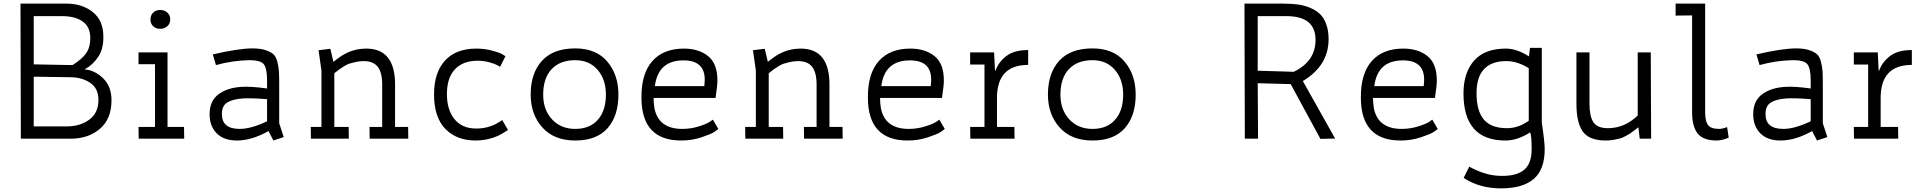

<svg xmlns="http://www.w3.org/2000/svg" viewBox="-20 -765 10631 1059"><path d="M95 0 93 -745H347Q433 -745 491 -699Q549 -653 550 -567Q552 -496 521 -450.5Q490 -405 446 -382Q501 -379 548 -334Q595 -289 595 -212Q595 -109 531 -54.5Q467 0 370 0ZM371 -339 166 -342V-68H349Q422 -68 472.5 -105Q523 -142 523 -214Q523 -277 478.5 -307.5Q434 -338 371 -339ZM478 -555Q478 -617 436 -646.5Q394 -676 324 -676H166V-410L380 -406Q433 -439 455.5 -472Q478 -505 478 -555Z M864 -710Q887 -710 903 -695.5Q919 -681 919 -658Q919 -635 903 -620.5Q887 -606 864 -606Q840 -606 825 -620Q810 -634 810 -658Q810 -681 825 -695.5Q840 -710 864 -710ZM996 0H745L744 -65H835V-411H744V-476H904V-65H995Z M1171 -406 1154 -465Q1296 -498 1373 -498Q1415 -498 1443 -489Q1471 -480 1486.5 -467Q1502 -454 1509.5 -425Q1517 -396 1518.5 -371.5Q1520 -347 1520 -300V-85L1545 -9L1488 10L1461 -42Q1368 10 1287 10Q1214 10 1175 -30Q1136 -70 1136 -135Q1136 -209 1186 -245.5Q1236 -282 1314 -286Q1368 -289 1453 -277V-324Q1453 -386 1435.5 -410Q1418 -434 1351 -433Q1261 -431 1171 -406ZM1302 -54Q1365 -54 1453 -96V-218Q1364 -225 1318 -222Q1262 -218 1232.5 -199Q1203 -180 1204 -135Q1204 -54 1302 -54Z M2159 -299V-65H2231L2232 0H2019L2018 -65H2088V-299Q2088 -365 2063.5 -396.5Q2039 -428 1986 -428Q1963 -428 1941.5 -423Q1920 -418 1907 -414Q1894 -410 1874.5 -397.5Q1855 -385 1849.5 -381Q1844 -377 1824 -361V-65H1903L1904 0H1695L1694 -65H1753V-376L1737 -488L1802 -496L1819 -424Q1820 -425 1829.5 -432Q1839 -439 1842 -441.5Q1845 -444 1855 -451Q1865 -458 1870.5 -461Q1876 -464 1887 -470Q1898 -476 1906 -479Q1914 -482 1926 -486Q1938 -490 1948.5 -492Q1959 -494 1972.5 -495.5Q1986 -497 2000 -497Q2159 -497 2159 -299Z M2768 -455 2738 -396Q2735 -399 2722 -406Q2709 -413 2678.5 -421.5Q2648 -430 2614 -430Q2534 -430 2489.5 -383Q2445 -336 2445 -246Q2445 -159 2487 -107.5Q2529 -56 2607 -56Q2687 -56 2750 -103L2782 -48Q2745 -24 2725 -15Q2667 10 2603 10Q2499 10 2436.5 -54Q2374 -118 2374 -244Q2374 -365 2434.5 -431Q2495 -497 2607 -497Q2651 -497 2691.5 -486.5Q2732 -476 2746.5 -468Q2761 -460 2768 -455Z M2907 -243Q2907 -361 2969 -429.5Q3031 -498 3153 -498Q3268 -498 3329.5 -425.5Q3391 -353 3391 -243Q3391 -126 3331 -58Q3271 10 3153 10Q3036 10 2971.5 -62Q2907 -134 2907 -243ZM2976 -243Q2976 -159 3025 -106.5Q3074 -54 3153 -54Q3233 -54 3277.5 -104.5Q3322 -155 3322 -243Q3322 -327 3276 -380Q3230 -433 3153 -433Q3069 -433 3022.5 -383.5Q2976 -334 2976 -243Z M3937 -321Q3937 -307 3934.5 -284Q3932 -261 3929 -243L3927 -225H3585Q3585 -196 3590 -166Q3614 -54 3743 -54Q3789 -54 3831.5 -67Q3874 -80 3893 -92L3912 -105L3942 -54Q3934 -47 3918.5 -36.5Q3903 -26 3850 -8Q3797 10 3737 10Q3518 10 3518 -227Q3517 -359 3578 -428Q3639 -497 3752 -497Q3833 -497 3885 -456Q3937 -415 3937 -321ZM3750 -432Q3610 -432 3592 -290H3865V-296Q3866 -302 3866.5 -310.5Q3867 -319 3867 -326Q3867 -432 3750 -432Z M4555 -299V-65H4627L4628 0H4415L4414 -65H4484V-299Q4484 -365 4459.5 -396.5Q4435 -428 4382 -428Q4359 -428 4337.5 -423Q4316 -418 4303 -414Q4290 -410 4270.5 -397.5Q4251 -385 4245.5 -381Q4240 -377 4220 -361V-65H4299L4300 0H4091L4090 -65H4149V-376L4133 -488L4198 -496L4215 -424Q4216 -425 4225.5 -432Q4235 -439 4238 -441.5Q4241 -444 4251 -451Q4261 -458 4266.5 -461Q4272 -464 4283 -470Q4294 -476 4302 -479Q4310 -482 4322 -486Q4334 -490 4344.5 -492Q4355 -494 4368.5 -495.5Q4382 -497 4396 -497Q4555 -497 4555 -299Z M5186 -321Q5186 -307 5183.5 -284Q5181 -261 5178 -243L5176 -225H4834Q4834 -196 4839 -166Q4863 -54 4992 -54Q5038 -54 5080.5 -67Q5123 -80 5142 -92L5161 -105L5191 -54Q5183 -47 5167.5 -36.5Q5152 -26 5099 -8Q5046 10 4986 10Q4767 10 4767 -227Q4766 -359 4827 -428Q4888 -497 5001 -497Q5082 -497 5134 -456Q5186 -415 5186 -321ZM4999 -432Q4859 -432 4841 -290H5114V-296Q5115 -302 5115.5 -310.5Q5116 -319 5116 -326Q5116 -432 4999 -432Z M5651 -489V-407Q5479 -407 5479 -225V-65H5575L5576 0H5332L5331 -65H5410V-409H5331V-476H5463L5468 -376H5471Q5487 -422 5530 -455.5Q5573 -489 5651 -489Z M5760 -243Q5760 -361 5822 -429.5Q5884 -498 6006 -498Q6121 -498 6182.5 -425.5Q6244 -353 6244 -243Q6244 -126 6184 -58Q6124 10 6006 10Q5889 10 5824.5 -62Q5760 -134 5760 -243ZM5829 -243Q5829 -159 5878 -106.5Q5927 -54 6006 -54Q6086 -54 6130.5 -104.5Q6175 -155 6175 -243Q6175 -327 6129 -380Q6083 -433 6006 -433Q5922 -433 5875.5 -383.5Q5829 -334 5829 -243Z M7344 -1 7263 1 7099 -301 6917 -306 6919 0H6846L6844 -745H7059Q7103 -745 7137.5 -740.5Q7172 -736 7205 -722.5Q7238 -709 7260 -688Q7282 -667 7295 -631.5Q7308 -596 7308 -549Q7308 -403 7166 -318ZM7236 -545Q7236 -676 7076 -676H6917V-375L7116 -369Q7236 -427 7236 -545Z M7905 -321Q7905 -307 7902.5 -284Q7900 -261 7897 -243L7895 -225H7553Q7553 -196 7558 -166Q7582 -54 7711 -54Q7757 -54 7799.5 -67Q7842 -80 7861 -92L7880 -105L7910 -54Q7902 -47 7886.5 -36.5Q7871 -26 7818 -8Q7765 10 7705 10Q7486 10 7486 -227Q7485 -359 7546 -428Q7607 -497 7720 -497Q7801 -497 7853 -456Q7905 -415 7905 -321ZM7718 -432Q7578 -432 7560 -290H7833V-296Q7834 -302 7834.5 -310.5Q7835 -319 7835 -326Q7835 -432 7718 -432Z M8484 -438V-88Q8500 17 8500 58Q8500 170 8439.5 222Q8379 274 8259 274Q8140 274 8053 216L8084 154L8089 157Q8094 160 8102.5 164Q8111 168 8122.5 173.5Q8134 179 8149.5 184.5Q8165 190 8181.5 194.5Q8198 199 8218.5 202Q8239 205 8259 205Q8343 207 8385.5 172.5Q8428 138 8428 58Q8428 -13 8420 -35Q8350 10 8283 10Q8052 10 8052 -250Q8052 -364 8110.5 -430.5Q8169 -497 8286 -497Q8346 -497 8413 -454L8419 -501H8484ZM8292 -58Q8355 -58 8412 -99V-389Q8349 -428 8289 -428Q8124 -428 8124 -251Q8124 -154 8164 -106Q8204 -58 8292 -58Z M9087 0H9024L9017 -63Q9015 -62 8996.5 -47.5Q8978 -33 8972.5 -29.5Q8967 -26 8948 -15.5Q8929 -5 8916 -1.5Q8903 2 8881.5 6Q8860 10 8837 10Q8746 10 8710.5 -39Q8675 -88 8675 -193V-476H8747V-193Q8747 -124 8768.5 -91Q8790 -58 8849 -58Q8941 -58 9013 -128V-476H9085Z M9506 -64 9515 -6Q9480 10 9445 10Q9372 9 9342.5 -30Q9313 -69 9313 -145V-680L9222 -679V-745H9385V-146Q9385 -99 9399.5 -77Q9414 -55 9459 -54Q9470 -54 9482 -56.5Q9494 -59 9500 -62Z M9685 -406 9668 -465Q9810 -498 9887 -498Q9929 -498 9957 -489Q9985 -480 10000.5 -467Q10016 -454 10023.5 -425Q10031 -396 10032.5 -371.5Q10034 -347 10034 -300V-85L10059 -9L10002 10L9975 -42Q9882 10 9801 10Q9728 10 9689 -30Q9650 -70 9650 -135Q9650 -209 9700 -245.5Q9750 -282 9828 -286Q9882 -289 9967 -277V-324Q9967 -386 9949.5 -410Q9932 -434 9865 -433Q9775 -431 9685 -406ZM9816 -54Q9879 -54 9967 -96V-218Q9878 -225 9832 -222Q9776 -218 9746.5 -199Q9717 -180 9718 -135Q9718 -54 9816 -54Z M10525 -489V-407Q10353 -407 10353 -225V-65H10449L10450 0H10206L10205 -65H10284V-409H10205V-476H10337L10342 -376H10345Q10361 -422 10404 -455.5Q10447 -489 10525 -489Z"/></svg>

Font: Biancoenero Regular
Style: Regular
Weight: 400
Designer: Riccardo Lorusso, Umberto Mischi
Foundry: Biancoenero Edizioni
Version: Version 0.000